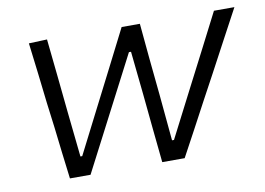

<svg xmlns="http://www.w3.org/2000/svg" viewBox="-60 -588 938 679"><g transform="rotate(-10 409.0 -249.0)"><path d="M140 0Q134 -46.5 128.5 -93.2Q123 -140 117.5 -187L106 -277Q100 -331.5 93.5 -385Q87 -438.5 80 -495.5L145.5 -498Q152.5 -433 159.5 -364Q166.5 -295 173 -231L190 -70H196.5L280 -234Q313 -298.5 346 -363.5Q379 -428.5 413 -495.5H478.5Q484 -433 490.5 -366.8Q497 -300.5 503.5 -236.5L519 -70H526L612 -237.5Q644.5 -301 680 -369.5Q715 -437.5 744.5 -495.5H818Q788 -439.5 759 -385.5Q729.5 -331 700.5 -276L653.5 -189Q627.5 -140.5 602.5 -93.5Q577 -46 552 0H471.5Q465.5 -58.5 458.8 -124.8Q452 -191 446.5 -250L430.5 -403.5H423L343 -249Q312 -189 278.8 -125Q245.5 -61 214 0Z"/></g></svg>

Font: Heraclito Light
Style: Italic
Weight: 300
Italic angle: -12°
Designer: Kostas Bartsokas (font) & Cristiano Sobral (main changes)
Foundry: Kostas Bartsokas (font) & Cristiano Sobral (main changes)
Version: Version 1.00;July 8, 2020;FontCreator 13.0.0.2655 64-bit